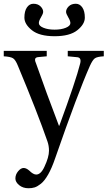

<svg xmlns="http://www.w3.org/2000/svg" viewBox="-25 -761 573 1023"><path d="M153 -741Q177 -741 191 -727Q205 -713 205 -698Q205 -688 193.5 -669Q182 -650 182 -638Q182 -623 206.5 -613Q231 -603 266 -603Q301 -603 325.5 -613Q350 -623 350 -638Q350 -650 338.5 -669Q327 -688 327 -698Q327 -713 341 -727Q355 -741 379 -741Q400 -741 413.5 -721.5Q427 -702 427 -667Q427 -632 387 -600Q347 -568 266 -568Q185 -568 145 -600Q105 -632 105 -667Q105 -702 118.5 -721.5Q132 -741 153 -741ZM-5 -461V-490H224V-461L181 -457Q165 -456 162.5 -447.5Q160 -439 166 -426Q221 -269 289 -91H291Q380 -333 402 -422Q410 -453 388 -456L336 -461V-490H528V-461Q492 -459 480 -450Q468 -441 454 -410Q390 -266 269 82Q251 135 231.5 169Q212 203 193 218Q174 233 159.5 237.5Q145 242 127 242Q97 242 77 225.5Q57 209 57 190Q57 169 71.5 151.5Q86 134 101 134Q115 134 131 148Q152 169 168 169Q193 169 212 127Q236 76 236 42Q236 16 228 -7Q175 -160 71 -409Q58 -442 44.5 -450.5Q31 -459 -5 -461Z"/></svg>

Font: Linguistics Pro
Style: Regular
Weight: 400
Designer: Stefan Peev, Context Ltd
Foundry: Stefan Peev, Context Ltd
Version: Version 001.000